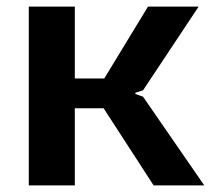

<svg xmlns="http://www.w3.org/2000/svg" viewBox="-20 -560 637 580"><path d="M67 -540H206V-323H295L427 -540H580L412 -287L389 -280V-276L412 -268L597 0H444L293 -233H206V0H67Z"/></svg>

Font: Encode Sans Normal
Style: SemiBold
Weight: 600
Designer: Pablo Impallari, Andres Torresi
Foundry: Pablo Impallari, Andres Torresi
Version: Version 1.000; ttfautohint (v1.00) -l 8 -r 50 -G 200 -x 14 -